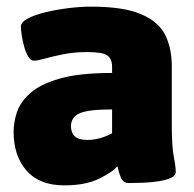

<svg xmlns="http://www.w3.org/2000/svg" viewBox="-20 -551 585 579"><path d="M174 8Q99 8 60 -36.5Q21 -81 21 -154Q21 -182 31 -212.5Q41 -243 71 -270Q101 -297 160 -314Q219 -331 318 -331V-350Q318 -373 304 -383.5Q290 -394 243 -394Q204 -394 171.5 -387.5Q139 -381 116 -374.5Q93 -368 82 -368Q73 -368 65.5 -380Q58 -392 53 -410Q48 -428 45.5 -445Q43 -462 43 -471Q43 -484 63.5 -495Q84 -506 117 -514Q150 -522 186.5 -526.5Q223 -531 254 -531Q353 -531 406 -508Q459 -485 478.5 -445Q498 -405 498 -352V-176Q498 -109 504 -79Q510 -49 510 -33Q510 -21 495.5 -14.5Q481 -8 459 -4.5Q437 -1 413 0Q389 1 370 1Q352 1 345.5 -13.5Q339 -28 334 -50Q321 -33 279.5 -12.5Q238 8 174 8ZM244 -129Q280 -129 318 -149V-221Q247 -221 220.5 -209.5Q194 -198 194 -170Q194 -151 205.5 -140Q217 -129 244 -129Z"/></svg>

Font: Asap Black
Style: Regular
Weight: 900
Designer: Pablo Cosgaya
Foundry: Omnibus-Type
Version: Version 3.001; ttfautohint (v1.8.4.7-5d5b)